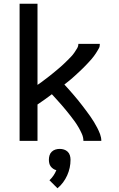

<svg xmlns="http://www.w3.org/2000/svg" viewBox="-20 -755 640 1029"><path d="M85 0V-735H181V-300Q192 -307 202.5 -315Q213 -323 223.5 -331Q234 -339 244.5 -347Q255 -355 265 -363.5Q275 -372 285.5 -380.5Q296 -389 305.5 -397.5Q315 -406 324.5 -415Q334 -424 343.5 -433.5Q353 -443 362 -452.5Q371 -462 378.5 -473Q386 -484 393 -495.5Q400 -507 400 -520H515Q515 -520 515 -520Q515 -520 515 -520Q515 -505 511.5 -499Q508 -493 503.5 -485Q499 -477 494 -469.5Q489 -462 483.5 -454.5Q478 -447 472 -440Q466 -433 460 -426.5Q454 -420 447.5 -413Q441 -406 434.5 -399.5Q428 -393 421.5 -386.5Q415 -380 408.5 -374Q402 -368 395 -361.5Q388 -355 381.5 -349Q375 -343 368 -337Q361 -331 354 -325Q347 -319 339.5 -313.5Q332 -308 325 -302Q338 -288 350 -274.5Q362 -261 374 -247Q386 -233 397.5 -219Q409 -205 420 -190.5Q431 -176 442 -161.5Q453 -147 463.5 -132Q474 -117 483.5 -101.5Q493 -86 501.5 -69.5Q510 -53 516.5 -35.5Q523 -18 523 0H427Q427 -19 419 -37Q411 -55 401.5 -71.5Q392 -88 381 -103.5Q370 -119 358 -134Q346 -149 334 -164Q322 -179 309.5 -193Q297 -207 284 -221.5Q271 -236 258 -250Q239 -236 220 -222Q201 -208 181 -195V0ZM288 254 245 211Q257 200 266.5 186Q276 172 282 157Q273 155 265 149.5Q257 144 251.5 136.5Q246 129 244 119.5Q242 110 242 101Q242 89 245.5 77.5Q249 66 257.5 58Q266 50 277 46.5Q288 43 300 43Q312 43 323 46.5Q334 50 342.5 58Q351 66 354.5 77.5Q358 89 358 101Q358 123 353.5 144Q349 165 340 185Q331 205 318 222.5Q305 240 288 254Z"/></svg>

Font: Zed Mono Medium Extended
Style: Regular
Weight: 500
Width: 7
Monospace: yes
Designer: Belleve Invis
Foundry: Belleve Invis
Version: Version 1.0.0; ttfautohint (v1.8.4)